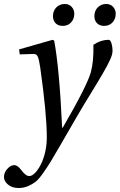

<svg xmlns="http://www.w3.org/2000/svg" viewBox="-25 -702 601 964"><path d="M449 -621Q449 -648 466 -665Q483 -682 508 -682Q530 -682 543 -667.5Q556 -653 556 -633Q556 -607 540 -589.5Q524 -572 498 -572Q475 -572 462 -585.5Q449 -599 449 -621ZM241 -621Q241 -648 258 -665Q275 -682 300 -682Q322 -682 335 -667.5Q348 -653 348 -633Q348 -607 332 -589.5Q316 -572 290 -572Q267 -572 254 -585.5Q241 -599 241 -621ZM-5 187Q-5 165 11 146.5Q27 128 46 127Q63 127 81 151Q104 182 122 182Q137 182 154.5 162.5Q172 143 186 111Q210 53 210 -13Q210 -129 177 -363Q171 -404 164.5 -418Q158 -432 142 -431L74 -429L71 -454L239 -502L247 -498Q273 -361 287 -61H290Q412 -271 431 -339Q446 -393 444 -477Q481 -502 522 -502Q526 -502 530 -495.5Q534 -489 537 -475.5Q540 -462 540 -446Q540 -438 537 -426.5Q534 -415 526 -398.5Q518 -382 511 -368.5Q504 -355 490.5 -332Q477 -309 469 -295.5Q461 -282 444 -254.5Q427 -227 420 -215Q392 -170 362.5 -119Q333 -68 307.5 -24Q282 20 278 27Q245 84 229.5 109.5Q214 135 191.5 167Q169 199 152.5 211.5Q136 224 114.5 233Q93 242 68 242Q36 242 15.5 225Q-5 208 -5 187Z"/></svg>

Font: Lingua Franca
Style: Italic
Weight: 400
Italic angle: -13°
Version: Version 1.19